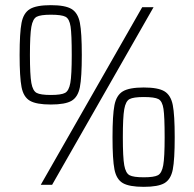

<svg xmlns="http://www.w3.org/2000/svg" viewBox="-20 -716 753 744"><path d="M56 -503Q56 -589 63.5 -627.5Q71 -666 96 -681Q121 -696 177 -696Q233 -696 257.5 -681Q282 -666 289.5 -628Q297 -590 297 -503Q297 -416 289.5 -378Q282 -340 257.5 -325.5Q233 -311 177 -311Q121 -311 96 -325.5Q71 -340 63.5 -378.5Q56 -417 56 -503ZM138 0 531 -688H575L182 0ZM258 -503Q258 -583 253.5 -613Q249 -643 234 -651Q219 -659 177 -659Q137 -659 122 -651Q107 -643 101.5 -612Q96 -581 96 -503Q96 -425 101.5 -394.5Q107 -364 122 -356Q137 -348 177 -348Q217 -348 232 -356Q247 -364 252.5 -394.5Q258 -425 258 -503ZM416 -184Q416 -270 423.5 -308.5Q431 -347 456 -362Q481 -377 537 -377Q593 -377 617.5 -362Q642 -347 649.5 -309Q657 -271 657 -184Q657 -97 649.5 -59Q642 -21 617.5 -6.5Q593 8 537 8Q481 8 456 -6.5Q431 -21 423.5 -59.5Q416 -98 416 -184ZM618 -184Q618 -264 613.5 -294Q609 -324 594 -332Q579 -340 537 -340Q497 -340 482 -332Q467 -324 461.5 -293Q456 -262 456 -184Q456 -106 461.5 -75.5Q467 -45 482 -37Q497 -29 537 -29Q577 -29 592 -37Q607 -45 612.5 -75.5Q618 -106 618 -184Z"/></svg>

Font: Saira Semi Condensed ExtraLight
Style: Regular
Weight: 200
Width: 4
Designer: Hector Gatti with collaboration of the Omnibus-Type team
Foundry: Omnibus-Type
Version: Version 1.001; ttfautohint (v1.8)